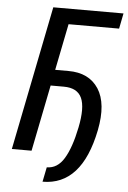

<svg xmlns="http://www.w3.org/2000/svg" viewBox="-58 -753 628 943"><g transform="rotate(5 256.0 -282.0)"><path d="M267.1 -405.8Q368.7 -406.2 416 -334Q462.9 -261.7 436.5 -128.4Q381.3 147 188 147L202.6 74.7Q254.9 74.7 287.6 21Q320.3 -32.7 340.8 -133.3Q361.3 -233.4 339.8 -280.3Q318.4 -327.1 251.5 -327.1H186.5L121.1 0H23.9L166 -710.9H512.2L497.1 -634.8H248L202.1 -405.8Z"/></g></svg>

Font: RobotoCondensed-Italic
Style: Italic
Weight: 400
Designer: Google
Version: Version 1.200311; 2013